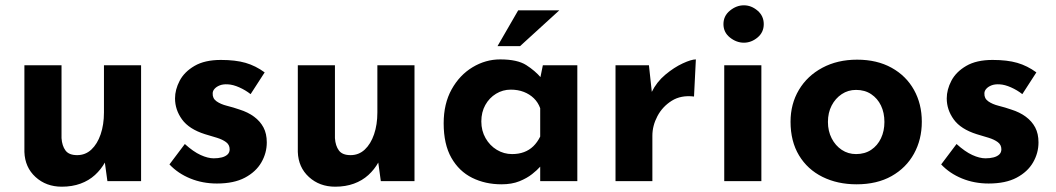

<svg xmlns="http://www.w3.org/2000/svg" viewBox="-20 -683 3981 724"><path d="M213 21Q154 21 114 -15.5Q74 -52 72 -110V-437H212V-162Q214 -133 227 -115.5Q240 -98 271 -98Q302 -98 324.5 -119Q347 -140 359.5 -176.5Q372 -213 372 -259V-437H512V0H385L374 -80L376 -71Q361 -44 338 -23Q315 -2 283.5 9.5Q252 21 213 21Z M798 9Q744 9 697.5 -10Q651 -29 619 -63L677 -140Q709 -111 736.5 -98.5Q764 -86 786 -86Q803 -86 816.5 -89.5Q830 -93 838 -100.5Q846 -108 846 -120Q846 -137 832.5 -147Q819 -157 798 -163.5Q777 -170 753 -177Q693 -196 666.5 -232.5Q640 -269 640 -312Q640 -345 657.5 -378.5Q675 -412 713.5 -434.5Q752 -457 813 -457Q868 -457 906 -446Q944 -435 978 -410L925 -328Q906 -343 882.5 -353.5Q859 -364 839 -365Q821 -366 808.5 -361Q796 -356 789 -348Q782 -340 782 -331Q781 -312 796.5 -301Q812 -290 836 -284Q860 -278 883 -270Q915 -260 938 -243Q961 -226 973.5 -202.5Q986 -179 986 -146Q986 -106 965.5 -70.5Q945 -35 903.5 -13Q862 9 798 9Z M1244 21Q1185 21 1145 -15.5Q1105 -52 1103 -110V-437H1243V-162Q1245 -133 1258 -115.5Q1271 -98 1302 -98Q1333 -98 1355.5 -119Q1378 -140 1390.5 -176.5Q1403 -213 1403 -259V-437H1543V0H1416L1405 -80L1407 -71Q1392 -44 1369 -23Q1346 -2 1314.5 9.5Q1283 21 1244 21Z M1871 12Q1810 12 1760.5 -12.5Q1711 -37 1682 -88Q1653 -139 1653 -218Q1653 -292 1683 -346Q1713 -400 1762 -429.5Q1811 -459 1866 -459Q1931 -459 1964.5 -437.5Q1998 -416 2020 -390L2014 -373L2027 -437H2157V0H2017V-95L2028 -65Q2026 -65 2016 -53.5Q2006 -42 1986.5 -26.5Q1967 -11 1938.5 0.5Q1910 12 1871 12ZM1911 -102Q1936 -102 1956 -109.5Q1976 -117 1991 -131.5Q2006 -146 2017 -168V-275Q2009 -297 1993 -312.5Q1977 -328 1955 -336.5Q1933 -345 1906 -345Q1876 -345 1850.5 -329.5Q1825 -314 1810 -287Q1795 -260 1795 -225Q1795 -190 1811 -162Q1827 -134 1853.5 -118Q1880 -102 1911 -102ZM2089 -644 1941 -509H1856L1934 -644Z M2427 -437 2440 -317 2437 -335Q2456 -374 2489 -401.5Q2522 -429 2554.5 -444Q2587 -459 2604 -459L2597 -319Q2548 -325 2513 -303Q2478 -281 2459 -245Q2440 -209 2440 -171V0H2301V-437Z M2711 -437H2851V0H2711ZM2708 -592Q2708 -623 2732.5 -643Q2757 -663 2785 -663Q2813 -663 2836.5 -643Q2860 -623 2860 -592Q2860 -561 2836.5 -541.5Q2813 -522 2785 -522Q2757 -522 2732.5 -541.5Q2708 -561 2708 -592Z M2961 -224Q2961 -291 2992.5 -344Q3024 -397 3081 -427.5Q3138 -458 3212 -458Q3287 -458 3342 -427.5Q3397 -397 3426.5 -344Q3456 -291 3456 -224Q3456 -157 3426.5 -103.5Q3397 -50 3342 -19Q3287 12 3210 12Q3138 12 3081.5 -16Q3025 -44 2993 -97Q2961 -150 2961 -224ZM3102 -223Q3102 -189 3116 -161.5Q3130 -134 3154 -118Q3178 -102 3208 -102Q3241 -102 3265 -118Q3289 -134 3302 -161.5Q3315 -189 3315 -223Q3315 -258 3302 -285Q3289 -312 3265 -328Q3241 -344 3208 -344Q3178 -344 3154 -328Q3130 -312 3116 -285Q3102 -258 3102 -223Z M3708 9Q3654 9 3607.5 -10Q3561 -29 3529 -63L3587 -140Q3619 -111 3646.5 -98.5Q3674 -86 3696 -86Q3713 -86 3726.5 -89.5Q3740 -93 3748 -100.5Q3756 -108 3756 -120Q3756 -137 3742.5 -147Q3729 -157 3708 -163.5Q3687 -170 3663 -177Q3603 -196 3576.5 -232.5Q3550 -269 3550 -312Q3550 -345 3567.5 -378.5Q3585 -412 3623.5 -434.5Q3662 -457 3723 -457Q3778 -457 3816 -446Q3854 -435 3888 -410L3835 -328Q3816 -343 3792.5 -353.5Q3769 -364 3749 -365Q3731 -366 3718.5 -361Q3706 -356 3699 -348Q3692 -340 3692 -331Q3691 -312 3706.5 -301Q3722 -290 3746 -284Q3770 -278 3793 -270Q3825 -260 3848 -243Q3871 -226 3883.5 -202.5Q3896 -179 3896 -146Q3896 -106 3875.5 -70.5Q3855 -35 3813.5 -13Q3772 9 3708 9Z"/></svg>

Font: Josefin Sans Thin
Style: Bold
Weight: 700
Version: Version 2.000